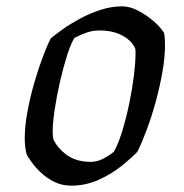

<svg xmlns="http://www.w3.org/2000/svg" viewBox="-20 -585 580 605"><path d="M205 0Q175 0 151 -12Q127 -24 109 -41Q91 -58 80 -73.5Q69 -89 65 -96Q58 -117 58 -150Q58 -188 66.5 -233.5Q75 -279 88 -324Q101 -369 115 -406Q129 -443 140 -464Q154 -476 178 -493Q202 -510 232.5 -526.5Q263 -543 297 -554Q331 -565 365 -565Q390 -565 417 -550.5Q444 -536 466 -516.5Q488 -497 497 -481Q500 -465 500 -443Q500 -406 492 -359.5Q484 -313 471 -265.5Q458 -218 442.5 -176.5Q427 -135 413 -107Q395 -88 363.5 -62.5Q332 -37 291 -18.5Q250 0 205 0ZM266 -75Q286 -75 304.5 -84.5Q323 -94 339 -107Q353 -132 365.5 -173Q378 -214 387.5 -260Q397 -306 402 -347Q407 -388 407 -414Q407 -419 407 -424Q407 -429 406 -432Q396 -456 366.5 -472.5Q337 -489 293 -489Q272 -489 253.5 -482.5Q235 -476 215 -466Q204 -450 192 -412.5Q180 -375 169.5 -329.5Q159 -284 152.5 -241Q146 -198 146 -169Q146 -153 149 -144Q164 -115 193 -95Q222 -75 266 -75Z"/></svg>

Font: Texturina 72pt 72pt Medium
Style: Italic
Weight: 500
Italic angle: -11°
Designer: Guillermo Torres Carreño
Foundry: Omnibus-Type
Version: Version 1.002; ttfautohint (v1.8.3)